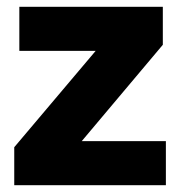

<svg xmlns="http://www.w3.org/2000/svg" viewBox="-20 -546 534 566"><path d="M22 0H469V-130H221L460 -414V-526H37V-396H262L22 -112Z"/></svg>

Font: Raleway Black
Style: Regular
Weight: 900
Designer: Matt McInerney, Pablo Impallari, Rodrigo Fuenzalida
Foundry: Matt McInerney, Pablo Impallari, Rodrigo Fuenzalida
Version: Version 3.000g; ttfautohint (v1.5) -l 8 -r 28 -G 28 -x 14 -D